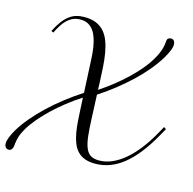

<svg xmlns="http://www.w3.org/2000/svg" viewBox="-122 -918 1118 1112"><g transform="rotate(15 437.5 -362.0)"><path d="M87.4 -658.2Q105 -693.8 123 -718Q141.1 -742.2 160.9 -757.3Q180.7 -772.5 203.1 -779.1Q225.6 -785.6 252.4 -785.6Q293.5 -785.6 322.5 -773.4Q351.6 -761.2 371.1 -738.8Q390.6 -716.3 402.3 -685.1Q414.1 -653.8 420.7 -615.7Q427.2 -577.6 429.9 -533.9Q432.6 -490.2 434.6 -443.4L436 -398.4Q478.5 -426.3 518.3 -457.8Q558.1 -489.3 593 -522.5Q627.9 -555.7 656.7 -589.8Q685.5 -624 705.6 -658.2Q718.3 -679.7 725.8 -697.5Q733.4 -715.3 737.3 -729.5Q741.2 -743.7 742.4 -754.6Q743.7 -765.6 744.6 -773.9Q745.6 -786.6 752.9 -791Q760.3 -795.4 768.1 -795.4Q781.2 -795.4 787.1 -786.4Q793 -777.3 793 -765.1Q793 -748.5 783.4 -726.1Q773.9 -703.6 759.8 -680.2Q734.9 -638.7 700.2 -597.2Q665.5 -555.7 623.5 -516.1Q581.5 -476.6 534.4 -439.5Q487.3 -402.3 437.5 -370.1L443.4 -229Q445.8 -166.5 450.7 -123.8Q455.6 -81.1 466.6 -54.7Q477.5 -28.3 496.6 -16.6Q515.6 -4.9 546.4 -4.9Q585.9 -4.9 624.8 -21.7Q663.6 -38.6 700.2 -69.8Q736.8 -101.1 771.2 -145.3Q805.7 -189.5 836.4 -244.1L861.8 -289.6L875 -280.3L849.6 -234.9Q778.3 -107.9 699.7 -44.4Q621.1 19 529.8 19Q492.7 19 466.8 9Q440.9 -1 423.3 -19.8Q405.8 -38.6 395.3 -65.4Q384.8 -92.3 378.9 -125.7Q373 -159.2 370.4 -199Q367.7 -238.8 365.7 -283.7L363.3 -332.5Q318.4 -303.7 276.6 -270.8Q234.9 -237.8 198.5 -203.4Q162.1 -168.9 133.1 -134.3Q104 -99.6 85 -67.4Q67.9 -37.6 61.3 -15.4Q54.7 6.8 52.7 25.9Q52.2 32.2 51.3 40Q50.3 47.9 47.6 54.4Q44.9 61 39.8 65.7Q34.7 70.3 25.9 70.3Q13.2 70.3 6.6 61.5Q0 52.7 0 39.1Q0 22.9 8.8 0.7Q17.6 -21.5 31.7 -45.4Q55.2 -85.4 90.3 -127.2Q125.5 -168.9 168.5 -209.7Q211.4 -250.5 260.7 -288.8Q310.1 -327.1 362.3 -360.8L354 -530.3Q353 -554.2 351.3 -581.1Q349.6 -607.9 345.2 -634Q340.8 -660.2 333 -684.1Q325.2 -708 312.3 -726.1Q299.3 -744.1 280.3 -754.9Q261.2 -765.6 233.9 -765.6Q209 -765.6 189.2 -756.8Q169.4 -748 153.6 -732.7Q137.7 -717.3 124.8 -696.5Q111.8 -675.8 100.1 -651.9Z"/></g></svg>

Font: Petit Formal Script
Style: Regular
Weight: 400
Version: Version 1.001; ttfautohint (v0.8) -G 200 -r 50